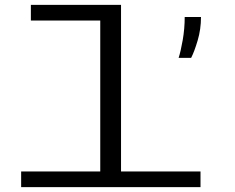

<svg xmlns="http://www.w3.org/2000/svg" viewBox="-20 -770 968 790"><path d="M67 0V-64.5H392.5V-685.5H107V-750H478V-64.5H805V0ZM715 -532Q723.5 -558 731.8 -605Q740 -652 740 -700H807Q807 -649.5 793.2 -603.2Q779.5 -557 766.5 -532Z"/></svg>

Font: Trispace Expanded Light
Style: Regular
Weight: 300
Width: 7
Designer: Tyler Finck
Foundry: Etcetera Type Company
Version: Version 1.210; ttfautohint (v1.8.3)